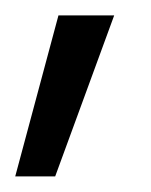

<svg xmlns="http://www.w3.org/2000/svg" viewBox="-31 -106 194 247"><path d="M115.9 -86.2 40 120.9H-11.4L44.2 -86.2Z"/></svg>

Font: Roundo Variable
Style: Regular
Weight: 200
Designer: Shiva Nallaperumal
Foundry: Indian Type Foundry
Version: Version 2.000